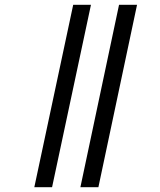

<svg xmlns="http://www.w3.org/2000/svg" viewBox="-20 -780 667 800"><path d="M315 0 476 -760H551L390 0ZM123 0 285 -760H359L197 0Z"/></svg>

Font: Noto Serif SemiCondensed Medium
Style: Italic
Weight: 500
Width: 4
Italic angle: -12°
Designer: Monotype Design Team
Foundry: Monotype Imaging Inc.
Version: Version 2.013